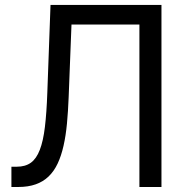

<svg xmlns="http://www.w3.org/2000/svg" viewBox="-20 -747 753 767"><path d="M25.6 -81H46.9Q81 -81 103.2 -96.9Q125.4 -112.9 139 -148.3Q152.7 -183.6 159.4 -239.9Q166.2 -296.2 169 -376.4L181.8 -727.3H625V0H536.9V-649.1H265.6L254.3 -359.4Q252.1 -302.2 247.5 -253.4Q242.9 -204.5 233.8 -164.6Q224.8 -124.6 210.4 -93.9Q196 -63.2 174.4 -42.3Q152.7 -21.3 122.7 -10.7Q92.7 0 52.6 0H25.6Z"/></svg>

Font: Interop
Style: Regular
Weight: 400
Designer: Rasmus Andersson, Google, Jang Haemin
Foundry: jhaemin
Version: Version 1.008